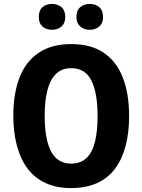

<svg xmlns="http://www.w3.org/2000/svg" viewBox="-20 -950 727 980"><path d="M639 -358Q639 -274 621.5 -206.5Q604 -139 568 -90Q532 -41 475.5 -15.5Q419 10 343 10Q268 10 212 -16Q156 -42 120 -90.5Q84 -139 66 -207.5Q48 -276 48 -359Q48 -473 80 -555Q112 -637 178 -681Q244 -725 343 -725Q445 -725 510.5 -680Q576 -635 607.5 -552.5Q639 -470 639 -358ZM208 -358Q208 -281 222 -226.5Q236 -172 266 -143.5Q296 -115 343 -115Q391 -115 421 -143Q451 -171 464.5 -225Q478 -279 478 -358Q478 -476 446.5 -539Q415 -602 343 -602Q296 -602 266 -573Q236 -544 222 -489.5Q208 -435 208 -358ZM178 -863Q178 -897 197 -913.5Q216 -930 245 -930Q274 -930 293.5 -913.5Q313 -897 313 -863Q313 -831 293.5 -814.5Q274 -798 245 -798Q216 -798 197 -814.5Q178 -831 178 -863ZM370 -863Q370 -897 389.5 -913.5Q409 -930 438 -930Q467 -930 486.5 -913.5Q506 -897 506 -863Q506 -831 486.5 -814.5Q467 -798 438 -798Q409 -798 389.5 -815Q370 -832 370 -863Z"/></svg>

Font: Noto Sans Display SemiCondensed
Style: Regular
Weight: 400
Width: 4
Version: Version 2.003